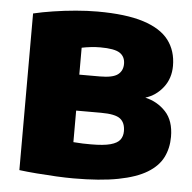

<svg xmlns="http://www.w3.org/2000/svg" viewBox="-53 -803 868 867"><g transform="rotate(5 380.5 -370.0)"><path d="M311 10Q277.5 10 233.2 7.8Q189 5.5 144.2 2Q99.5 -1.5 65 -6V-716Q104.5 -725.5 154.5 -733.2Q204.5 -741 256.5 -745.5Q308.5 -750 354 -750Q483 -750 562.5 -724.8Q642 -699.5 678.5 -651.5Q715 -603.5 715 -535Q715 -478.5 683.2 -437.5Q651.5 -396.5 603 -381.5Q658.5 -369 696.2 -328.5Q734 -288 734 -215Q734 -163.5 713.2 -122Q692.5 -80.5 644 -51Q595.5 -21.5 514 -5.8Q432.5 10 311 10ZM381 -590Q360 -590 338 -587.5Q316 -585 297 -581V-459H390Q448.5 -459 471.2 -476.2Q494 -493.5 494 -525Q494 -557.5 469.8 -573.8Q445.5 -590 381 -590ZM377 -150Q434 -150 465 -158.5Q496 -167 508 -183Q520 -199 520 -222Q520 -260.5 497 -278.2Q474 -296 410 -296H297V-153Q320.5 -151 339.5 -150.5Q358.5 -150 377 -150Z"/></g></svg>

Font: Encode Sans Expanded Expanded Black
Style: Regular
Weight: 900
Width: 7
Designer: Multiple Designers
Foundry: Impallari Type
Version: Version 3.000; ttfautohint (v1.8.3) -l 8 -r 50 -G 200 -x 14 